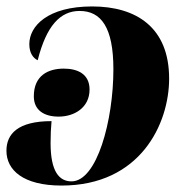

<svg xmlns="http://www.w3.org/2000/svg" viewBox="-23 -566 582 596"><path d="M263 -546C125 -546 68 -485 68 -429C68 -400 81 -385 94 -379C121 -486 164 -532 224 -532C291 -532 329 -481 329 -351C329 -192 278 -3 199 -3C161 -3 134 -33 134 -122C134 -148 135 -168 137 -190C32 -190 -3 -150 -3 -98C-3 -38 49 10 168 10C413 10 502 -182 502 -322C502 -481 400 -546 263 -546ZM159 -204C208 -204 255 -232 255 -288C255 -337 217 -353 175 -353C127 -353 82 -332 82 -267C82 -223 115 -204 159 -204Z"/></svg>

Font: Noto Serif Display ExtraBold
Style: Italic
Weight: 800
Italic angle: -12°
Designer: Monotype Design Team
Foundry: Monotype Imaging Inc.
Version: Version 2.009